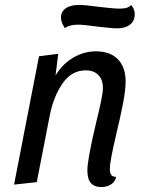

<svg xmlns="http://www.w3.org/2000/svg" viewBox="-20 -738 576 778"><path d="M368 -530Q427 -530 458 -497.5Q489 -465 489 -409Q489 -374 479 -321.5Q469 -269 451 -194Q425 -83 425 -54Q425 -39 430 -30.5Q435 -22 451 -21Q446 -1 429.5 9.5Q413 20 390 20Q363 20 348.5 4Q334 -12 334 -48Q334 -91 369 -239Q397 -351 397 -380Q397 -416 378 -434.5Q359 -453 328 -453Q270 -453 233.5 -400Q197 -347 182 -272L129 0L37 10L138 -510L216 -520L205 -432Q232 -478 276 -504Q320 -530 368 -530ZM526 -680Q526 -653 506.5 -638Q487 -623 454 -623Q440 -623 414 -626Q388 -629 377 -630Q319 -638 297 -638Q261 -638 243 -624Q227 -647 227 -667Q227 -691 246.5 -704.5Q266 -718 302 -718Q325 -718 383 -710Q395 -709 421.5 -706Q448 -703 463 -703Q501 -703 511 -718Q526 -702 526 -680Z"/></svg>

Font: Sansita Light Italic
Style: Regular
Weight: 300
Italic angle: -11°
Designer: Pablo Cosgaya
Foundry: Omnibus-Type
Version: Version 1.006